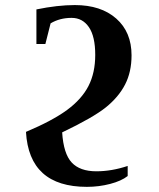

<svg xmlns="http://www.w3.org/2000/svg" viewBox="-20 -724 626 754"><path d="M321.3 9.8Q94.2 9.8 82 -206.1Q186 -250 243.4 -292.2Q300.8 -334.5 327.4 -386.2Q354 -438 354 -508.3Q354 -581.1 329.1 -617.4Q304.2 -653.8 261.2 -653.8Q214.8 -653.8 178.7 -632.3L158.2 -551.3H123V-687Q206.1 -704.1 273.9 -704.1Q376.5 -704.1 436.5 -651.1Q496.6 -598.1 496.6 -506.8Q496.6 -441.4 471.2 -392.1Q445.8 -342.8 395.8 -302.5Q345.7 -262.2 224.1 -204.1Q229.5 -120.1 261.7 -85.7Q293.9 -51.3 358.4 -51.3Q418.5 -51.3 481.4 -72.3V-32.7Q456.5 -13.2 412.4 -1.7Q368.2 9.8 321.3 9.8Z"/></svg>

Font: Liberation Serif
Style: Bold
Weight: 700
Designer: Steve Matteson
Foundry: Ascender Corporation
Version: Version 2.1.5